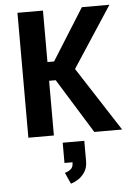

<svg xmlns="http://www.w3.org/2000/svg" viewBox="-63 -748 776 1072"><g transform="rotate(-5 325.0 -212.0)"><path d="M76 0V-700H219V-411.5H256L437 -700H591.5L369 -359.5L601.5 0H445.5L256 -306.5H219V0ZM264.5 158V44.5H385.5V158Q385.5 196 368.2 221Q351 246 328.5 259.2Q306 272.5 290.5 276.5L262 213Q278.5 209.5 294.2 197.8Q310 186 309.5 158Z"/></g></svg>

Font: Trispace SemiBold
Style: Regular
Weight: 600
Designer: Tyler Finck
Foundry: Etcetera Type Company
Version: Version 1.210; ttfautohint (v1.8.3)